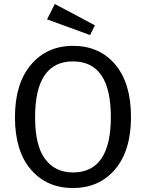

<svg xmlns="http://www.w3.org/2000/svg" viewBox="-20 -931 732 963"><path d="M255 -911 456 -804 432 -755 216 -834ZM346 -701Q479 -701 558 -607.5Q637 -514 637 -344Q637 -176 557.5 -82Q478 12 346 12Q214 12 134.5 -81Q55 -174 55 -343Q55 -511 135 -606Q215 -701 346 -701ZM156 -343Q156 -200 206.5 -133Q257 -66 346 -66Q536 -66 536 -344Q536 -623 346 -623Q156 -623 156 -343Z"/></svg>

Font: Fira Sans
Style: Regular
Weight: 400
Designer: Carrois Corporate & Edenspiekermann AG
Foundry: Carrois Corporate GbR & Edenspiekermann AG
Version: Version 4.106;PS 004.106;hotconv 1.0.70;makeotf.lib2.5.58329